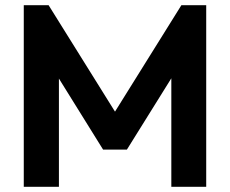

<svg xmlns="http://www.w3.org/2000/svg" viewBox="-20 -723 890 743"><path d="M72 0H208V-419L379 -144H471L643 -420V0H778V-703H682L425 -291L168 -703H72Z"/></svg>

Font: MV Cash SemiBold
Style: Regular
Weight: 600
Designer: Rodrigo Fuenzalida
Foundry: fragTYPE
Version: Version 1.100;Glyphs 3.1.2 (3151)